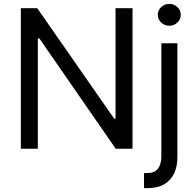

<svg xmlns="http://www.w3.org/2000/svg" viewBox="-20 -770 1016 994"><path d="M666 -727.5V0H579.1L183.6 -571.3H175.8V0H87.9V-727.5H172.9L571.3 -155.3H578.1V-727.5ZM815.4 -545.9H898.4V40Q898.9 90.3 881.6 127.2Q864.3 164.1 829.6 184.1Q794.9 204.1 742.2 204.1H725.6V126H741.2Q779.8 126 797.4 103.8Q814.9 81.5 815.4 40ZM856.4 -636.7Q832 -636.7 814.5 -653.3Q796.9 -669.9 796.9 -693.4Q796.9 -716.8 814.5 -733.4Q832 -750 856.4 -750Q880.9 -750 898.4 -733.4Q916 -716.8 916 -693.4Q916 -669.9 898.4 -653.3Q880.9 -636.7 856.4 -636.7Z"/></svg>

Font: Inter V
Style: 
Weight: 400
Designer: Rasmus Andersson
Foundry: rsms
Version: Version 4.000;git-a3f224843